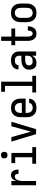

<svg xmlns="http://www.w3.org/2000/svg" viewBox="1606 -2386 787 4040"><g transform="rotate(-90 2000.0 -365.5)"><path d="M122 0V-520H212V-416Q219 -438 229 -458Q239 -478 254.5 -494.5Q270 -511 291 -519.5Q312 -528 335 -528Q354 -528 372 -523Q390 -518 404.5 -506.5Q419 -495 429 -478.5Q439 -462 444 -444Q449 -426 451 -407.5Q453 -389 453 -370H363Q363 -384 361 -397.5Q359 -411 352 -423Q345 -435 333 -441.5Q321 -448 307 -448Q289 -448 272.5 -439Q256 -430 245 -415.5Q234 -401 228 -383.5Q222 -366 218.5 -348Q215 -330 213.5 -312Q212 -294 212 -276V0Z M575 0V-80H712V-440H589V-520H802V-80H925V0ZM757 -601Q743 -601 729.5 -605Q716 -609 706 -619Q696 -629 692 -642.5Q688 -656 688 -670Q688 -684 692 -697.5Q696 -711 706 -721Q716 -731 729.5 -735Q743 -739 757 -739Q771 -739 784.5 -735Q798 -731 808 -721Q818 -711 822 -697.5Q826 -684 826 -670Q826 -656 822 -642.5Q818 -629 808 -619Q798 -609 784.5 -605Q771 -601 757 -601Z M1198 0 1041 -520H1136L1232 -173Q1236 -157 1241 -140Q1246 -123 1250 -106Q1254 -123 1259 -140Q1264 -157 1268 -173L1364 -520H1459L1302 0Z M1752 8Q1725 8 1698 3Q1671 -2 1647 -15Q1623 -28 1604.5 -48.5Q1586 -69 1574.5 -94Q1563 -119 1558.5 -146Q1554 -173 1554 -200V-320Q1554 -347 1558.5 -374Q1563 -401 1574 -425.5Q1585 -450 1603.5 -470.5Q1622 -491 1645.5 -504.5Q1669 -518 1696 -523Q1723 -528 1750 -528Q1777 -528 1804 -523Q1831 -518 1854.5 -504.5Q1878 -491 1896.5 -470.5Q1915 -450 1926 -425.5Q1937 -401 1941.5 -374Q1946 -347 1946 -320V-220H1644V-200Q1644 -176 1649.5 -152.5Q1655 -129 1669 -110Q1683 -91 1705.5 -81.5Q1728 -72 1752 -72Q1769 -72 1786.5 -75.5Q1804 -79 1819 -88.5Q1834 -98 1843.5 -113.5Q1853 -129 1854 -146H1944Q1943 -123 1935.5 -101Q1928 -79 1914.5 -60.5Q1901 -42 1882 -28.5Q1863 -15 1842 -6.5Q1821 2 1798 5Q1775 8 1752 8ZM1856 -300V-320Q1856 -344 1851 -367Q1846 -390 1832 -409.5Q1818 -429 1796 -438.5Q1774 -448 1750 -448Q1726 -448 1704 -438.5Q1682 -429 1668 -409.5Q1654 -390 1649 -367Q1644 -344 1644 -320V-300Z M2075 0V-80H2212V-655H2089V-735H2302V-80H2425V0Z M2697 8Q2678 8 2658 4.5Q2638 1 2621 -8.5Q2604 -18 2590.5 -33Q2577 -48 2569 -66Q2561 -84 2557.5 -103.5Q2554 -123 2554 -142Q2554 -168 2560.5 -193.5Q2567 -219 2583 -239.5Q2599 -260 2621 -274Q2643 -288 2667.5 -296Q2692 -304 2717.5 -307Q2743 -310 2769 -310H2848V-355Q2848 -375 2841.5 -393.5Q2835 -412 2820.5 -425Q2806 -438 2787 -443Q2768 -448 2749 -448Q2731 -448 2713.5 -444.5Q2696 -441 2681.5 -431Q2667 -421 2658.5 -404.5Q2650 -388 2650 -370H2560V-371Q2560 -394 2566.5 -416.5Q2573 -439 2586 -458Q2599 -477 2618 -491Q2637 -505 2658.5 -513.5Q2680 -522 2702.5 -525Q2725 -528 2749 -528Q2773 -528 2797 -524.5Q2821 -521 2843.5 -511.5Q2866 -502 2884.5 -486Q2903 -470 2915.5 -449Q2928 -428 2933 -404Q2938 -380 2938 -355V0H2848V-83Q2838 -62 2822.5 -44Q2807 -26 2787 -14Q2767 -2 2744 3Q2721 8 2697 8ZM2733 -72Q2755 -72 2777 -78Q2799 -84 2816 -99Q2833 -114 2840.5 -136Q2848 -158 2848 -180V-230H2769Q2755 -230 2741 -229Q2727 -228 2713.5 -224.5Q2700 -221 2687.5 -215.5Q2675 -210 2664.5 -200.5Q2654 -191 2649 -178Q2644 -165 2644 -151Q2644 -134 2650.5 -118Q2657 -102 2669.5 -91Q2682 -80 2699 -76Q2716 -72 2733 -72Z M3313 8Q3290 8 3267.5 2.5Q3245 -3 3226 -16.5Q3207 -30 3194 -49.5Q3181 -69 3173 -91Q3165 -113 3162.5 -136Q3160 -159 3160 -183V-440H3070V-520H3160V-735H3250V-520H3420V-440H3250V-183Q3250 -171 3251 -159Q3252 -147 3254 -135.5Q3256 -124 3260.5 -112.5Q3265 -101 3272.5 -92Q3280 -83 3290.5 -77.5Q3301 -72 3313 -72Q3324 -72 3334.5 -76Q3345 -80 3352 -88Q3359 -96 3364 -106Q3369 -116 3371.5 -126Q3374 -136 3375.5 -147Q3377 -158 3377 -169V-174H3466Q3466 -172 3466.5 -169.5Q3467 -167 3467 -164Q3467 -143 3463 -121.5Q3459 -100 3450.5 -79.5Q3442 -59 3428.5 -42Q3415 -25 3396.5 -13Q3378 -1 3356.5 3.5Q3335 8 3313 8Z M3750 8Q3723 8 3696 3Q3669 -2 3645.5 -15.5Q3622 -29 3603.5 -49.5Q3585 -70 3574 -94.5Q3563 -119 3558.5 -146Q3554 -173 3554 -200V-320Q3554 -347 3558.5 -374Q3563 -401 3574 -425.5Q3585 -450 3603.5 -470.5Q3622 -491 3645.5 -504.5Q3669 -518 3696 -523Q3723 -528 3750 -528Q3777 -528 3804 -523Q3831 -518 3854.5 -504.5Q3878 -491 3896.5 -470.5Q3915 -450 3926 -425.5Q3937 -401 3941.5 -374Q3946 -347 3946 -320V-200Q3946 -173 3941.5 -146Q3937 -119 3926 -94.5Q3915 -70 3896.5 -49.5Q3878 -29 3854.5 -15.5Q3831 -2 3804 3Q3777 8 3750 8ZM3750 -72Q3774 -72 3796 -81.5Q3818 -91 3832 -110.5Q3846 -130 3851 -153Q3856 -176 3856 -200V-320Q3856 -344 3851 -367Q3846 -390 3832 -409.5Q3818 -429 3796 -438.5Q3774 -448 3750 -448Q3726 -448 3704 -438.5Q3682 -429 3668 -409.5Q3654 -390 3649 -367Q3644 -344 3644 -320V-200Q3644 -176 3649 -153Q3654 -130 3668 -110.5Q3682 -91 3704 -81.5Q3726 -72 3750 -72Z"/></g></svg>

Font: Iosevka Term Medium
Style: Regular
Weight: 500
Monospace: yes
Designer: Belleve Invis
Foundry: Belleve Invis
Version: Version 26.3.1